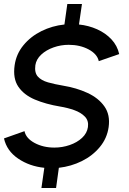

<svg xmlns="http://www.w3.org/2000/svg" viewBox="-31 -832 650 964"><path d="M314 -607Q274.5 -607 237.8 -594Q201 -581 176 -557.8Q151 -534.5 146.5 -504.5Q141.5 -467 159 -447.5Q176.5 -428 210 -418.5Q243.5 -409 285.5 -402Q353 -391 408.2 -365.5Q463.5 -340 493.2 -297.8Q523 -255.5 514.5 -194Q506.5 -137.5 470.2 -93.8Q434 -50 380 -23.2Q326 3.5 264.5 10.5L250.5 112H177L191.5 10.5Q117 3 60 -35.8Q3 -74.5 -11 -137L92 -173.5Q99.5 -137.5 142.8 -114.2Q186 -91 242 -91Q282 -91 319 -103.8Q356 -116.5 381 -139.8Q406 -163 410.5 -194Q415 -226 395.2 -246.5Q375.5 -267 341.8 -279Q308 -291 271 -297Q199 -309 144 -332.2Q89 -355.5 61 -396.8Q33 -438 42.5 -504.5Q50.5 -561 86.8 -605Q123 -649 177 -675.8Q231 -702.5 292.5 -709L307 -812H380.5L365.5 -709Q414 -704 456.5 -685Q499 -666 528.5 -634.5Q558 -603 567.5 -560.5L465 -525Q457 -561 413.8 -584Q370.5 -607 314 -607Z"/></svg>

Font: Urbanist SemiBold
Style: Italic
Weight: 600
Italic angle: -8°
Designer: Corey Hu
Foundry: Corey Hu
Version: Version 1.321; ttfautohint (v1.8.4.7-5d5b)